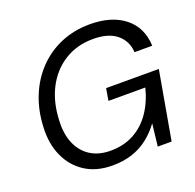

<svg xmlns="http://www.w3.org/2000/svg" viewBox="-127 -845 1007 989"><g transform="rotate(-20 377.0 -350.0)"><path d="M327 12Q239 12 177.5 -28Q116 -68 85 -137.5Q54 -207 59 -297Q63 -387 94 -463Q125 -539 179 -595Q233 -651 305.5 -681.5Q378 -712 464 -712Q583 -712 654 -655.5Q725 -599 729 -498H632Q628 -561 582.5 -598Q537 -635 454 -635Q365 -635 297 -592.5Q229 -550 190 -475Q151 -400 147 -300Q143 -228 165.5 -174.5Q188 -121 233.5 -92Q279 -63 343 -63Q416 -63 471.5 -93Q527 -123 565 -178Q603 -233 622 -308H420L431 -374H720L654 0H578L592 -121H591Q560 -79 521 -49Q482 -19 434 -3.5Q386 12 327 12Z"/></g></svg>

Font: DM Sans 28pt
Style: Italic
Weight: 400
Italic angle: -10°
Version: Version 4.004;gftools[0.9.30]